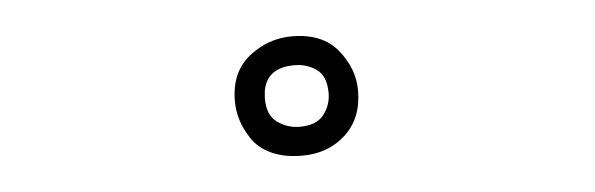

<svg xmlns="http://www.w3.org/2000/svg" viewBox="-29 -893 1087 351"><g transform="rotate(-5 514.0 -717.5)"><path d="M514 -827Q570 -827 598 -792.5Q626 -758 626 -718Q626 -667 594 -637.5Q562 -608 514 -608Q481 -608 457.5 -619Q434 -630 422 -648.5Q410 -667 405 -684Q400 -701 400 -718Q400 -771 435 -799Q470 -827 514 -827ZM514 -661Q545 -661 558.5 -678.5Q572 -696 572 -718Q572 -749 554.5 -761.5Q537 -774 514 -774Q463 -774 456 -731L455 -718Q455 -687 473.5 -674Q492 -661 514 -661Z"/></g></svg>

Font: cwTeXHei
Style: Medium
Weight: 500
Version: Version 1.17